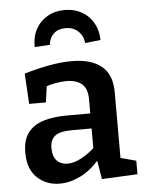

<svg xmlns="http://www.w3.org/2000/svg" viewBox="-55 -823 667 879"><g transform="rotate(-5 278.5 -384.0)"><path d="M471 -63 453 -87 542 -63V-1L378 7L362 -89L370 -86Q329 -37 280.5 -13Q232 11 184 11Q123 11 81 -28.5Q39 -68 39 -144Q39 -202 64 -235Q89 -268 134.5 -282.5Q180 -297 245 -297H360L351 -286V-362Q351 -411 326 -432.5Q301 -454 255 -454Q232 -454 206.5 -449.5Q181 -445 151 -435L165 -450L153 -365H76L68 -505Q133 -524 187 -533.5Q241 -543 287 -543Q375 -543 423 -504.5Q471 -466 471 -384ZM160 -155Q160 -115 179 -96Q198 -77 228 -77Q257 -77 291 -95Q325 -113 357 -143L351 -119V-238L360 -228H264Q205 -228 182.5 -210Q160 -192 160 -155ZM275 -779Q319 -779 353 -760Q387 -741 406.5 -707Q426 -673 427 -628L356 -620Q352 -655 329 -675.5Q306 -696 272 -696Q238 -696 217.5 -677Q197 -658 194 -626L124 -622Q123 -669 142 -704Q161 -739 195.5 -759Q230 -779 275 -779Z"/></g></svg>

Font: Bitter Thin SemiBold
Style: Regular
Weight: 600
Version: Version 2.002